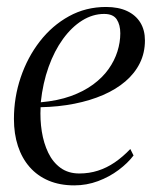

<svg xmlns="http://www.w3.org/2000/svg" viewBox="-20 -536 460 565"><path d="M373 -78.5Q356 -56 329 -35.8Q302 -15.5 268.5 -3Q235 9.5 198.5 9.5Q156 9.5 123 -4.5Q90 -18.5 67.2 -44.5Q44.5 -70.5 32.8 -106.2Q21 -142 21 -186Q21 -249.5 41 -308.5Q61 -367.5 97.2 -414.2Q133.5 -461 183 -488.2Q232.5 -515.5 292 -515.5Q328.5 -515.5 354 -503.5Q379.5 -491.5 393 -469.5Q406.5 -447.5 406.5 -417Q406.5 -380.5 391.5 -350.2Q376.5 -320 349 -296.5Q321.5 -273 283.5 -256.5Q245.5 -240 199 -230.8Q152.5 -221.5 99.5 -220.5Q97.5 -184 103 -149.2Q108.5 -114.5 122 -86.5Q135.5 -58.5 158.2 -42Q181 -25.5 213.5 -25.5Q242.5 -25.5 268.2 -33.8Q294 -42 317.8 -58.2Q341.5 -74.5 363.5 -97.5ZM286.5 -495Q253 -495 222 -475.8Q191 -456.5 165.5 -421.5Q140 -386.5 123 -339Q106 -291.5 100 -235Q150 -239.5 188.2 -253.2Q226.5 -267 254.2 -287.5Q282 -308 299.5 -332.8Q317 -357.5 325.5 -384.5Q334 -411.5 334 -438Q334 -463 323.5 -479Q313 -495 286.5 -495Z"/></svg>

Font: Merriweather 144pt Light
Style: Italic
Weight: 300
Italic angle: -7.8°
Version: Version 2.101